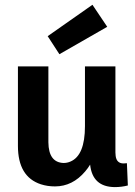

<svg xmlns="http://www.w3.org/2000/svg" viewBox="-20 -765 561 800"><path d="M458 14.6Q486.3 14.6 512.7 7.8L508.8 -85Q502.9 -84 495.1 -84Q465.8 -84 461.9 -115.2Q460.9 -122.1 460.9 -129.9V-488.3H334V-239.3Q334 -117.2 273.4 -91.8Q259.8 -85.9 245.1 -85.9Q182.6 -87.9 181.6 -171.9V-488.3H54.7V-157.2Q54.7 -28.3 150.4 2.9Q177.7 11.7 209 11.7Q282.2 11.7 335 -50.8Q346.7 -64.5 355.5 -79.1Q365.2 13.7 458 14.6ZM426.8 -653.3 365.2 -745.1 178.7 -614.3 227.5 -539.1Z"/></svg>

Font: Yaldevi Colombo
Style: Bold
Weight: 700
Designer: Sol Matas, Denzil Rajitha, Kosala Senevirathne and Pathum Egodawatta
Foundry: Mooniak
Version: Version 1.020 ; ttfautohint (v1.6)